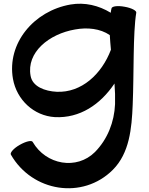

<svg xmlns="http://www.w3.org/2000/svg" viewBox="-20 -590 795 1023"><path d="M574 -545C572 -537 571 -530 570 -522C506 -561 432 -579 356 -566C160 -532 16 -359 49 -170C69 -58 160 27 272 34C405 41 515 -33 590 -145C593 -108 594 -72 593 -35C589 60 553 152 486 220C389 317 225 289 154 166C149 156 118 163 85 182C53 200 32 224 38 234C152 433 421 475 581 315C670 226 682 94 687 -32C694 -195 688 -414 706 -522C709 -533 680 -548 644 -554C607 -561 576 -557 574 -545ZM282 -101C220 -104 153 -128 143 -186C120 -311 241 -409 380 -433C445 -445 514 -438 565 -403C566 -377 569 -351 571 -325C522 -195 414 -95 282 -101Z"/></svg>

Font: Nupuram Expanded Bold
Style: Regular
Weight: 700
Width: 7
Designer: Santhosh Thottingal (santhosh.thottingal@gmail.com)
Foundry: SMC
Version: Version 1.000